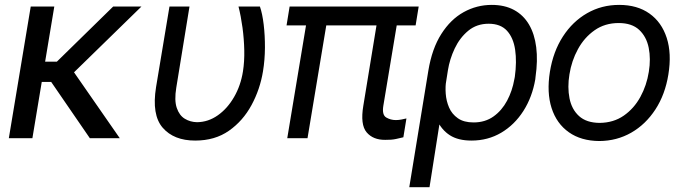

<svg xmlns="http://www.w3.org/2000/svg" viewBox="-20 -573 2821 796"><path d="M205.1 -545.9 114.3 0H16.6L107.4 -545.9ZM566.4 -545.9 246.1 -233.4H121.1L118.2 -317.4H215.8L449.2 -545.9ZM352.5 0 189.5 -237.3 263.7 -306.6 476.6 0Z M682.6 -545.9H765.6L710.9 -210Q702.1 -156.7 712.9 -125.5Q723.6 -94.2 746.3 -80.6Q769 -66.9 796.9 -66.4Q843.3 -66.9 883.1 -95Q922.9 -123 950.4 -170.7Q978 -218.3 987.3 -277.3Q993.7 -317.9 992.7 -364.5Q991.7 -411.1 985.4 -458.3Q979 -505.4 968.8 -545.9H1057.6Q1067.9 -516.1 1073.2 -471.2Q1078.6 -426.3 1078.4 -375.5Q1078.1 -324.7 1070.3 -277.3Q1058.1 -202.6 1022.7 -137.2Q987.3 -71.8 929.2 -31Q871.1 9.8 789.1 9.8Q700.7 9.8 654.5 -43.5Q608.4 -96.7 627 -211.9Z M1715.8 -545.9 1703.1 -467.8H1168L1180.7 -545.9ZM1345.7 -545.9 1254.9 0H1170.9L1261.7 -545.9ZM1553.7 -545.9H1637.7L1569.3 -134.8Q1563 -96.7 1581.3 -85.9Q1599.6 -75.2 1621.1 -75.2Q1632.8 -75.2 1645 -77.6Q1657.2 -80.1 1665 -82L1652.3 -3.9Q1640.6 -1 1621.6 3.2Q1602.5 7.3 1577.1 6.8Q1526.9 7.3 1500 -24.4Q1473.1 -56.2 1486.3 -134.8Z M1676.8 203.1 1755.9 -280.3Q1771 -371.6 1809.6 -432.1Q1848.1 -492.7 1902.3 -522.7Q1956.5 -552.7 2018.6 -552.7Q2072.3 -552.7 2111.1 -531.7Q2149.9 -510.7 2173.1 -471.4Q2196.3 -432.1 2203.1 -377Q2210 -321.8 2200.2 -253.9L2199.2 -244.1Q2186.5 -170.4 2149.9 -113Q2113.3 -55.7 2058.1 -22.9Q2002.9 9.8 1934.6 9.8Q1879.4 9.8 1845.2 -12.2Q1811 -34.2 1792 -74.7Q1772.9 -115.2 1762.7 -170.9L1830.1 -240.2Q1825.7 -214.8 1827.9 -184.6Q1830.1 -154.3 1841.8 -127.2Q1853.5 -100.1 1878.2 -82.8Q1902.8 -65.4 1943.4 -65.4Q1991.2 -65.4 2025.9 -90.1Q2060.5 -114.7 2082.3 -155.5Q2104 -196.3 2112.3 -244.1L2114.3 -253.9Q2123 -316.9 2115.7 -366.7Q2108.4 -416.5 2081.8 -445.6Q2055.2 -474.6 2005.9 -474.6Q1956.5 -474.6 1921.4 -445.6Q1886.2 -416.5 1865.2 -372.1Q1844.2 -327.6 1836.9 -281.2L1760.7 203.1Z M2464.8 11.7Q2389.2 11.2 2338.4 -24.7Q2287.6 -60.5 2266.8 -125Q2246.1 -189.5 2259.8 -275.4Q2273.4 -359.4 2313.7 -421.6Q2354 -483.9 2414.1 -518.3Q2474.1 -552.7 2546.9 -552.7Q2622.1 -552.7 2672.6 -516.8Q2723.1 -481 2744.1 -416Q2765.1 -351.1 2751 -264.6Q2737.8 -181.6 2697.3 -119.4Q2656.7 -57.1 2596.9 -22.9Q2537.1 11.2 2464.8 11.7ZM2465.8 -63.5Q2523.4 -64 2565.9 -93.5Q2608.4 -123 2634.8 -171.1Q2661.1 -219.2 2669.9 -275.4Q2678.7 -329.1 2669.4 -375Q2660.2 -420.9 2629.9 -449.2Q2599.6 -477.5 2544.9 -477.5Q2487.8 -477.5 2445.1 -447.5Q2402.3 -417.5 2376 -369.1Q2349.6 -320.8 2340.8 -264.6Q2332 -211.4 2341.1 -165.5Q2350.1 -119.6 2380.6 -91.8Q2411.1 -64 2465.8 -63.5Z"/></svg>

Font: Inter Tight
Style: Italic
Weight: 400
Italic angle: -9.39999°
Designer: Rasmus Andersson
Foundry: rsms
Version: Version 3.002